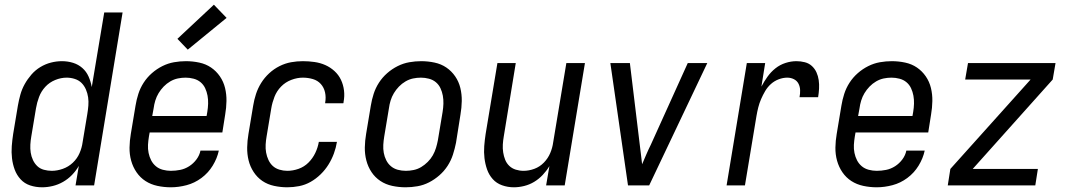

<svg xmlns="http://www.w3.org/2000/svg" viewBox="-20 -788 4540 816"><path d="M159 8Q132 8 108 0Q84 -8 67.5 -26Q51 -44 42.5 -67Q34 -90 31 -115.5Q28 -141 30 -167Q32 -193 36 -219L56 -339Q60 -362 66.5 -385.5Q73 -409 85 -430.5Q97 -452 113.5 -471Q130 -490 151.5 -503Q173 -516 196.5 -522Q220 -528 243 -528Q268 -528 290.5 -521Q313 -514 330 -499Q347 -484 356.5 -462.5Q366 -441 370 -418L423 -735H501L380 0H301L315 -83Q303 -62 286 -44.5Q269 -27 248 -15Q227 -3 204 2.5Q181 8 159 8ZM200 -62Q223 -62 247 -70.5Q271 -79 289.5 -96.5Q308 -114 318 -137Q328 -160 331 -183L351 -303Q354 -321 355.5 -339Q357 -357 354.5 -374.5Q352 -392 345 -408Q338 -424 326.5 -435.5Q315 -447 298 -452.5Q281 -458 263 -458Q239 -458 214.5 -448Q190 -438 172.5 -419Q155 -400 146 -376Q137 -352 133 -328L113 -208Q110 -191 109 -173.5Q108 -156 110.5 -139.5Q113 -123 120 -108Q127 -93 138.5 -82Q150 -71 166.5 -66.5Q183 -62 200 -62Z M706 8Q677 8 649 2Q621 -4 598.5 -18.5Q576 -33 560.5 -55.5Q545 -78 537.5 -105Q530 -132 530.5 -161Q531 -190 536 -219L556 -339Q560 -364 568 -389Q576 -414 590.5 -436.5Q605 -459 625.5 -477Q646 -495 670 -507Q694 -519 719.5 -523.5Q745 -528 770 -528Q799 -528 827 -522Q855 -516 877 -501Q899 -486 914.5 -463.5Q930 -441 936.5 -414Q943 -387 942.5 -358.5Q942 -330 937 -301L925 -225H616L613 -208Q610 -190 609 -172.5Q608 -155 611.5 -138Q615 -121 622.5 -106.5Q630 -92 642.5 -81.5Q655 -71 672 -66.5Q689 -62 706 -62Q726 -62 746 -66Q766 -70 784 -81.5Q802 -93 815 -110.5Q828 -128 832 -148H910Q903 -115 884 -84Q865 -53 836 -31.5Q807 -10 773 -1Q739 8 706 8ZM858 -295 861 -312Q864 -330 864.5 -347.5Q865 -365 862 -381.5Q859 -398 852 -413Q845 -428 832.5 -438.5Q820 -449 803 -453.5Q786 -458 769 -458Q752 -458 735.5 -454.5Q719 -451 703.5 -442Q688 -433 675.5 -420Q663 -407 654 -392Q645 -377 640 -360.5Q635 -344 633 -328L627 -295ZM778 -577 734 -623 889 -768 943 -712Z M1201 8Q1173 8 1145 2Q1117 -4 1095 -19Q1073 -34 1058 -57Q1043 -80 1036.5 -106.5Q1030 -133 1030.5 -161.5Q1031 -190 1036 -219L1056 -339Q1060 -364 1068 -388.5Q1076 -413 1090 -435.5Q1104 -458 1124 -476.5Q1144 -495 1168 -507Q1192 -519 1217 -523.5Q1242 -528 1267 -528Q1292 -528 1316.5 -524.5Q1341 -521 1362.5 -511.5Q1384 -502 1401.5 -486Q1419 -470 1429 -449Q1439 -428 1442 -403.5Q1445 -379 1440 -354Q1440 -353 1440 -351.5Q1440 -350 1439 -349H1362Q1362 -350 1362 -350.5Q1362 -351 1362 -352Q1366 -374 1361.5 -395Q1357 -416 1343.5 -431Q1330 -446 1309.5 -452Q1289 -458 1267 -458Q1243 -458 1218 -448.5Q1193 -439 1174.5 -420Q1156 -401 1146.5 -376.5Q1137 -352 1133 -328L1113 -208Q1110 -191 1109 -173.5Q1108 -156 1111 -139.5Q1114 -123 1121 -108Q1128 -93 1139.5 -82.5Q1151 -72 1167.5 -67Q1184 -62 1201 -62Q1225 -62 1249 -70.5Q1273 -79 1291 -97Q1309 -115 1320 -138Q1331 -161 1335 -185H1412Q1408 -160 1399 -135.5Q1390 -111 1376 -88.5Q1362 -66 1342.5 -47Q1323 -28 1300 -15Q1277 -2 1251.5 3Q1226 8 1201 8Z M1704 8Q1675 8 1647 2Q1619 -4 1596.5 -19Q1574 -34 1559 -56.5Q1544 -79 1537 -106Q1530 -133 1530.5 -161.5Q1531 -190 1536 -219L1556 -339Q1560 -364 1568 -389Q1576 -414 1590.5 -436.5Q1605 -459 1625.5 -477Q1646 -495 1670 -507Q1694 -519 1719.5 -523.5Q1745 -528 1770 -528Q1799 -528 1827 -522Q1855 -516 1877 -501Q1899 -486 1914.5 -463.5Q1930 -441 1936.5 -414Q1943 -387 1942.5 -358.5Q1942 -330 1937 -301L1918 -181Q1913 -156 1905 -131Q1897 -106 1882.5 -83.5Q1868 -61 1847.5 -43Q1827 -25 1803.5 -13Q1780 -1 1754.5 3.5Q1729 8 1704 8ZM1705 -62Q1721 -62 1738 -65.5Q1755 -69 1770 -78Q1785 -87 1798 -100Q1811 -113 1819.5 -128Q1828 -143 1833 -159.5Q1838 -176 1841 -192L1861 -312Q1864 -330 1864.5 -347.5Q1865 -365 1862 -381.5Q1859 -398 1852 -413Q1845 -428 1832.5 -438.5Q1820 -449 1803 -453.5Q1786 -458 1769 -458Q1752 -458 1735.5 -454.5Q1719 -451 1703.5 -442Q1688 -433 1675.5 -420Q1663 -407 1654 -392Q1645 -377 1640 -360.5Q1635 -344 1633 -328L1613 -208Q1610 -190 1609 -172.5Q1608 -155 1611 -138.5Q1614 -122 1621.5 -107Q1629 -92 1641.5 -81.5Q1654 -71 1670.5 -66.5Q1687 -62 1705 -62Z M2164 8Q2138 8 2114 -0.5Q2090 -9 2074 -27Q2058 -45 2050 -68Q2042 -91 2039 -116Q2036 -141 2038 -167Q2040 -193 2044 -219L2094 -520H2172L2121 -208Q2118 -191 2117 -174Q2116 -157 2118.5 -140.5Q2121 -124 2127 -109Q2133 -94 2144.5 -83Q2156 -72 2172 -67Q2188 -62 2205 -62Q2228 -62 2251 -70.5Q2274 -79 2291.5 -97Q2309 -115 2318.5 -137.5Q2328 -160 2331 -183L2387 -520H2466L2380 0H2301L2315 -82Q2303 -62 2286.5 -44.5Q2270 -27 2250 -15Q2230 -3 2207.5 2.5Q2185 8 2164 8Z M2649 0 2574 -520H2657L2699 -173Q2702 -153 2704 -132Q2706 -111 2709 -90Q2718 -111 2727 -132Q2736 -153 2746 -173L2903 -520H2986L2739 0Z M3068 0 3154 -520H3232L3216 -420Q3227 -441 3241.5 -461.5Q3256 -482 3275.5 -497.5Q3295 -513 3318.5 -520.5Q3342 -528 3365 -528Q3383 -528 3400.5 -523.5Q3418 -519 3430.5 -507.5Q3443 -496 3450 -480.5Q3457 -465 3459.5 -447.5Q3462 -430 3461 -411.5Q3460 -393 3457 -375H3378Q3381 -390 3380.5 -405Q3380 -420 3373.5 -432.5Q3367 -445 3354 -451.5Q3341 -458 3326 -458Q3308 -458 3289.5 -451Q3271 -444 3256.5 -431Q3242 -418 3232 -401Q3222 -384 3214.5 -366.5Q3207 -349 3202.5 -331Q3198 -313 3195 -295L3146 0Z M3706 8Q3677 8 3649 2Q3621 -4 3598.5 -18.5Q3576 -33 3560.5 -55.5Q3545 -78 3537.5 -105Q3530 -132 3530.5 -161Q3531 -190 3536 -219L3556 -339Q3560 -364 3568 -389Q3576 -414 3590.5 -436.5Q3605 -459 3625.5 -477Q3646 -495 3670 -507Q3694 -519 3719.5 -523.5Q3745 -528 3770 -528Q3799 -528 3827 -522Q3855 -516 3877 -501Q3899 -486 3914.5 -463.5Q3930 -441 3936.5 -414Q3943 -387 3942.5 -358.5Q3942 -330 3937 -301L3925 -225H3616L3613 -208Q3610 -190 3609 -172.5Q3608 -155 3611.5 -138Q3615 -121 3622.5 -106.5Q3630 -92 3642.5 -81.5Q3655 -71 3672 -66.5Q3689 -62 3706 -62Q3726 -62 3746 -66Q3766 -70 3784 -81.5Q3802 -93 3815 -110.5Q3828 -128 3832 -148H3910Q3903 -115 3884 -84Q3865 -53 3836 -31.5Q3807 -10 3773 -1Q3739 8 3706 8ZM3858 -295 3861 -312Q3864 -330 3864.5 -347.5Q3865 -365 3862 -381.5Q3859 -398 3852 -413Q3845 -428 3832.5 -438.5Q3820 -449 3803 -453.5Q3786 -458 3769 -458Q3752 -458 3735.5 -454.5Q3719 -451 3703.5 -442Q3688 -433 3675.5 -420Q3663 -407 3654 -392Q3645 -377 3640 -360.5Q3635 -344 3633 -328L3627 -295Z M4008 0 4019 -70 4360 -450H4082L4094 -520H4466L4454 -450L4114 -70H4391L4380 0Z"/></svg>

Font: Iosevka SS04 Oblique
Style: Regular
Weight: 400
Italic angle: -9°
Monospace: yes
Designer: Belleve Invis
Foundry: Belleve Invis
Version: Version 19.0.0; ttfautohint (v1.8.4)